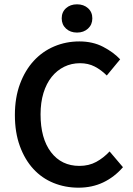

<svg xmlns="http://www.w3.org/2000/svg" viewBox="-20 -858 616 890"><path d="M344 12Q282 12 228 -10Q174 -32 134.5 -75Q95 -118 72 -181Q49 -244 49 -325Q49 -405 72.5 -468.5Q96 -532 136.5 -576Q177 -620 231.5 -643Q286 -666 348 -666Q410 -666 458 -641Q506 -616 537 -583L475 -508Q449 -534 419 -549.5Q389 -565 351 -565Q311 -565 277.5 -548.5Q244 -532 219.5 -501.5Q195 -471 181.5 -427Q168 -383 168 -328Q168 -216 216.5 -152.5Q265 -89 348 -89Q392 -89 426 -107.5Q460 -126 488 -156L550 -83Q510 -37 458.5 -12.5Q407 12 344 12ZM337 -707Q306 -707 286 -725.5Q266 -744 266 -773Q266 -802 286 -820Q306 -838 337 -838Q368 -838 388 -820Q408 -802 408 -773Q408 -744 388 -725.5Q368 -707 337 -707Z"/></svg>

Font: Giro Sans Semibold
Style: Regular
Weight: 600
Designer: Paul D. Hunt
Foundry: Adobe Systems Incorporated
Version: Version 1.000;PS 1.0;hotconv 1.0.88;makeotf.lib2.5.647800